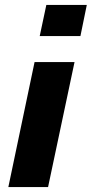

<svg xmlns="http://www.w3.org/2000/svg" viewBox="-20 -763 374 783"><path d="M142 -616 169 -743H334L308 -616ZM14 0 121 -510H284L176 0Z"/></svg>

Font: Saira
Style: Bold Italic
Weight: 700
Italic angle: -12°
Designer: Hector Gatti with collaboration of the Omnibus-Type team
Foundry: Omnibus-Type
Version: Version 1.100; ttfautohint (v1.8.3)